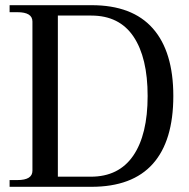

<svg xmlns="http://www.w3.org/2000/svg" viewBox="-20 -720 729 740"><path d="M17 -26H47Q105 -26 105 -62V-637Q105 -673 47 -673H17V-700H333Q490 -700 569 -610.5Q648 -521 648 -350Q648 -177 569 -88.5Q490 0 332 0H17ZM330 -39Q438 -39 493.5 -120Q549 -201 549 -350Q549 -498 494.5 -579Q440 -660 332 -660H203V-39Z"/></svg>

Font: TavirajRegular
Style: Regular
Weight: 400
Designer: Katatrad Team
Foundry: CadsonDemak
Version: Version 1.001